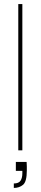

<svg xmlns="http://www.w3.org/2000/svg" viewBox="-20 -740 200 945"><path d="M70 0V-720H90V0ZM48 185V163Q72 163 81 149.5Q90 136 90 113V101H58V57H111Q112 69 112 80Q112 91 112 99Q112 154 93.5 169.5Q75 185 48 185Z"/></svg>

Font: DM Sans 20pt Thin
Style: Regular
Weight: 250
Version: Version 4.004;gftools[0.9.30]